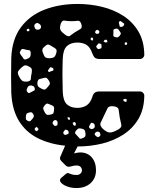

<svg xmlns="http://www.w3.org/2000/svg" viewBox="-20 -730 773 970"><path d="M366 220Q340 220 318 211.5Q296 203 287 191Q278 179 289 169L310 151Q319 143 325 144.5Q331 146 340 150Q349 154 366 154Q380 154 387 146.5Q394 139 394 130Q394 121 387.5 113.5Q381 106 366 106Q353 106 337.5 111Q322 116 312 106L291 85Q284 78 283 72Q282 66 289 52L309 6Q230 -2 170 -32.5Q110 -63 75.5 -119.5Q41 -176 37 -261Q36 -302 36 -349Q36 -396 37 -439Q41 -532 85.5 -592Q130 -652 204.5 -681Q279 -710 372 -710Q436 -710 495.5 -695.5Q555 -681 603 -650Q651 -619 679.5 -570.5Q708 -522 709 -454Q709 -445 702.5 -438.5Q696 -432 687 -432H483Q467 -432 459.5 -438.5Q452 -445 446 -461Q435 -493 416 -504Q397 -515 371 -515Q338 -515 318.5 -497.5Q299 -480 297 -434Q294 -352 297 -266Q299 -220 318.5 -202.5Q338 -185 371 -185Q397 -185 416.5 -197Q436 -209 446 -239Q451 -256 459 -262Q467 -268 483 -268H687Q696 -268 702.5 -261.5Q709 -255 709 -246Q708 -178 679.5 -129.5Q651 -81 603 -50Q555 -19 495.5 -4.5Q436 10 372 10L354 45Q360 43 370.5 41.5Q381 40 384 40Q422 40 443.5 65Q465 90 465 130Q465 170 438 195Q411 220 366 220ZM340 -623Q319 -623 306.5 -626Q294 -629 287 -610Q280 -588 286 -577.5Q292 -567 310 -554Q325 -543 333.5 -549Q342 -555 357 -566Q374 -577 385.5 -583Q397 -589 391 -608Q385 -627 372.5 -625Q360 -623 340 -623ZM597 -618Q593 -621 590.5 -623Q588 -625 584 -622Q580 -619 580.5 -616.5Q581 -614 582 -609Q584 -603 584 -598.5Q584 -594 590 -594Q602 -593 607 -605Q609 -610 605.5 -612Q602 -614 597 -618ZM179 -609Q173 -613 169 -614Q165 -615 159 -610Q153 -605 153 -600.5Q153 -596 156 -589Q160 -579 172 -580Q184 -581 187 -591Q189 -602 179 -609ZM582 -576Q577 -583 573 -585Q569 -587 561 -584Q553 -582 553 -577.5Q553 -573 553 -565Q553 -556 552.5 -551Q552 -546 560 -543Q570 -540 575 -541.5Q580 -543 586 -551Q592 -559 590 -563.5Q588 -568 582 -576ZM127 -585 116 -583 115 -575 121 -571 129 -575ZM475 -578Q469 -581 465 -576Q459 -570 461 -565Q465 -558 473 -559Q481 -560 482 -568Q483 -574 475 -578ZM449 -539 439 -540 438 -530 446 -524 451 -532ZM520 -529H509L503 -521L512 -515L523 -517ZM618 -518 610 -513 611 -503 620 -504 623 -510ZM485 -510Q478 -512 475.5 -508.5Q473 -505 468 -499Q465 -495 466.5 -492.5Q468 -490 471 -486Q475 -480 482 -483Q487 -484 490 -485.5Q493 -487 493 -492Q493 -500 492.5 -504Q492 -508 485 -510ZM244 -495Q233 -502 226 -504.5Q219 -507 209 -498Q197 -489 194.5 -481.5Q192 -474 198 -460Q203 -445 210 -440Q217 -435 233 -436Q249 -437 255 -443Q261 -449 265 -464Q268 -478 262 -483Q256 -488 244 -495ZM135 -464Q134 -476 126.5 -476.5Q119 -477 107 -480Q98 -483 93 -482.5Q88 -482 84 -474Q79 -466 80.5 -461.5Q82 -457 87 -450Q95 -441 98.5 -434Q102 -427 114 -431Q127 -436 131.5 -442.5Q136 -449 135 -464ZM128 -393Q116 -400 108.5 -400Q101 -400 90 -390Q78 -379 72.5 -371Q67 -363 74 -348Q83 -330 91 -323Q99 -316 119 -318Q136 -321 136 -332Q136 -343 140 -361Q142 -373 140.5 -380Q139 -387 128 -393ZM250 -379Q250 -385 247 -386.5Q244 -388 238 -390Q234 -391 232.5 -388.5Q231 -386 228 -382Q225 -378 223 -375.5Q221 -373 224 -369Q227 -365 230 -366.5Q233 -368 238 -370Q243 -372 246.5 -372.5Q250 -373 250 -379ZM228 -321Q222 -331 217 -335Q212 -339 201 -336Q187 -333 179 -330.5Q171 -328 169 -313Q168 -298 174 -292Q180 -286 194 -280Q205 -275 210.5 -279.5Q216 -284 224 -294Q231 -301 232 -306.5Q233 -312 228 -321ZM156 -282Q154 -291 150.5 -293.5Q147 -296 139 -298Q125 -300 119 -288Q115 -280 114.5 -275Q114 -270 120 -263Q126 -258 130.5 -261Q135 -264 142 -267Q149 -271 153 -273Q157 -275 156 -282ZM621 -227 612 -231 601 -226 608 -217 618 -215ZM242 -198Q230 -203 222.5 -206Q215 -209 207 -199Q197 -188 198.5 -180.5Q200 -173 207 -161Q214 -150 220.5 -149.5Q227 -149 239 -152Q248 -154 250 -159Q252 -164 253 -174Q254 -184 252.5 -189Q251 -194 242 -198ZM554 -193Q529 -196 523 -182.5Q517 -169 506 -147Q495 -124 488.5 -110Q482 -96 500 -79Q521 -60 536 -60.5Q551 -61 576 -75Q596 -86 593 -99.5Q590 -113 585 -136Q581 -160 579.5 -175Q578 -190 554 -193ZM148 -154Q143 -161 139 -162.5Q135 -164 126 -161Q118 -159 115 -156Q112 -153 111 -144Q110 -134 111 -128.5Q112 -123 121 -119Q131 -115 134.5 -119.5Q138 -124 145 -131Q150 -138 151 -142Q152 -146 148 -154ZM331 -137 321 -138 323 -128 330 -123 334 -130ZM271 -110Q270 -121 262 -123Q254 -125 248 -116Q243 -108 249 -101Q253 -96 256 -94.5Q259 -93 265 -95Q270 -97 270.5 -100.5Q271 -104 271 -110ZM358 -114 347 -110 350 -99 360 -93 364 -105ZM459 -94Q458 -107 447 -109Q441 -111 439 -107.5Q437 -104 434 -99Q431 -94 430 -91Q429 -88 432 -84Q439 -75 449 -79Q460 -84 459 -94ZM166 -89 156 -83V-72L167 -67L175 -78ZM393 -80Q381 -83 375 -80Q369 -77 362 -67Q357 -58 361.5 -53.5Q366 -49 373 -41Q379 -34 382.5 -30.5Q386 -27 395 -31Q405 -35 409 -39Q413 -43 412 -54Q411 -66 408 -71.5Q405 -77 393 -80ZM327 -61Q327 -71 316 -74Q311 -76 308.5 -74Q306 -72 303 -67Q297 -59 302 -53Q307 -46 316 -50Q322 -52 324.5 -53.5Q327 -55 327 -61ZM487 -52Q485 -58 483.5 -61Q482 -64 475 -65Q464 -66 459 -55Q457 -50 460 -47.5Q463 -45 467 -41Q475 -35 480 -39Q489 -44 487 -52Z"/></svg>

Font: Rubik Moonrocks
Style: Regular
Weight: 400
Designer: Hubert and Fischer, NaN
Foundry: Hubert and Fischer, NaN
Version: Version 2.200